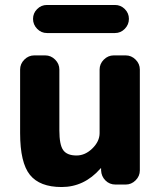

<svg xmlns="http://www.w3.org/2000/svg" viewBox="-20 -743 649 773"><path d="M228 10Q140 10 100.5 -39Q61 -88 61 -207V-463Q61 -486 78 -503Q95 -520 118 -520H162Q185 -520 202 -503Q219 -486 219 -463V-218Q219 -160 234.5 -138.5Q250 -117 288 -117Q323 -117 352 -145.5Q381 -174 381 -207V-463Q381 -486 398 -503Q415 -520 438 -520H486Q509 -520 526 -503Q543 -486 543 -463V-57Q543 -34 526 -17Q509 0 486 0H445Q421 0 404.5 -16.5Q388 -33 387 -57V-65Q387 -66 386 -66L384 -64Q319 10 228 10ZM169 -723H443Q466 -723 482.5 -706.5Q499 -690 499 -667Q499 -644 482.5 -627Q466 -610 443 -610H169Q146 -610 129.5 -627Q113 -644 113 -667Q113 -690 129.5 -706.5Q146 -723 169 -723Z"/></svg>

Font: Rounded Mplus 1c ExtraBold
Style: Regular
Weight: 800
Version: Version 1.059.20150529